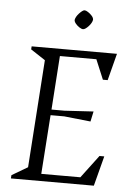

<svg xmlns="http://www.w3.org/2000/svg" viewBox="-56 -839 598 881"><g transform="rotate(5 243.5 -399.0)"><path d="M28 0 29 -15 102 -58 136 -554 69 -598 70 -612H463L431 -488H409L371 -579H203L186 -331H246L379 -339L369 -292L247 -305H184L165 -33H345L424 -138H446L410 0ZM298 -711Q291 -711 281 -717.5Q271 -724 263.5 -733Q256 -742 256 -750Q257 -757 261.5 -765Q266 -773 273 -780.5Q280 -788 286.5 -793Q293 -798 298 -798Q304 -798 314 -791.5Q324 -785 332 -776Q340 -767 340 -758Q339 -751 334.5 -743Q330 -735 323 -727.5Q316 -720 309.5 -715.5Q303 -711 298 -711Z"/></g></svg>

Font: Ancizar Serif Light
Style: Italic
Weight: 300
Italic angle: -4°
Designer: Cesar Puertas, Viviana Monsalve, Julian Moncada, Julian Prieto, Jose Castro, Felipe Aragon, Mariel Hernandez, Sara Alarc
Version: Version 8.100